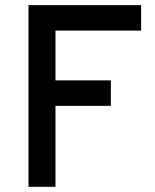

<svg xmlns="http://www.w3.org/2000/svg" viewBox="-20 -720 599 740"><path d="M89.8 0V-700.2H523.9V-602.1H193.8V-410.2H407.2V-312H193.8V0Z"/></svg>

Font: Overpass
Style: Regular
Weight: 400
Designer: Delve Withrington
Foundry: Delve Fonts
Version: Version 1.001